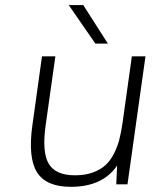

<svg xmlns="http://www.w3.org/2000/svg" viewBox="-20 -720 594 750"><path d="M437.5 -73.2Q380.9 9.8 256.8 9.8Q160.2 9.8 124.5 -47.1Q88.9 -104 106.4 -230L144 -500H196.3L158.2 -230Q143.6 -125.5 170.4 -80.3Q197.3 -35.2 272.9 -35.2Q312 -35.2 342.3 -46.1Q372.6 -57.1 391.8 -74.7Q411.1 -92.3 425 -119.6Q439 -147 446 -174.6Q453.1 -202.1 458.5 -238.8L495.1 -500H548.3L478 0H434.1ZM305.2 -700.2 401.4 -549.8H352.5L248.5 -700.2Z"/></svg>

Font: Fivo Sans Light
Style: Regular
Weight: 300
Designer: Alexander Slobzheninov
Foundry: Alexander Slobzheninov
Version: 1.0